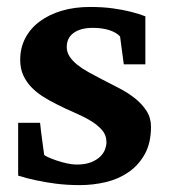

<svg xmlns="http://www.w3.org/2000/svg" viewBox="-20 -520 485 552"><path d="M397.9 -335H335.9L325.2 -415Q315.4 -426.3 294.9 -433.1Q274.4 -439.9 247.1 -439.9Q211.9 -439.9 191.9 -425.5Q171.9 -411.1 171.9 -384.8Q171.9 -370.1 180.2 -357.4Q188.5 -344.7 202.6 -333.5Q216.8 -322.3 234.9 -312.3Q252.9 -302.2 272.9 -292Q297.9 -279.3 323.2 -266.1Q348.6 -252.9 368.7 -236.8Q388.7 -220.7 401.4 -200.9Q414.1 -181.2 414.1 -155.8Q414.1 -108.4 396 -76.4Q377.9 -44.4 349.1 -24.7Q320.3 -4.9 283.7 3.7Q247.1 12.2 210 12.2Q172.9 12.2 140.9 8.1Q108.9 3.9 84.5 -1.5Q56.2 -7.3 32.2 -15.1V-167H95.2Q96.2 -156.7 98.1 -141.1Q100.1 -125.5 102.1 -110.8Q104 -93.8 106.9 -75.2Q107.9 -72.8 118.2 -68.1Q128.4 -63.5 142.6 -58.6Q156.7 -53.7 172.4 -50.3Q188 -46.9 200.2 -46.9Q225.6 -46.9 242.2 -53.7Q258.8 -60.5 268.6 -70.3Q278.3 -80.1 282.2 -91.1Q286.1 -102.1 286.1 -110.8Q286.1 -131.3 273.2 -146.2Q260.3 -161.1 239.7 -173.3Q219.2 -185.5 193.6 -196.5Q168 -207.5 143.1 -220.2Q122.1 -230.5 103 -242.7Q84 -254.9 69.6 -270Q55.2 -285.2 46.6 -304.2Q38.1 -323.2 38.1 -348.1Q38.1 -382.8 53 -410.9Q67.9 -439 94.7 -458.7Q121.6 -478.5 158.2 -489.3Q194.8 -500 238.8 -500Q275.9 -500 305.4 -495.8Q335 -491.7 355.5 -486.3Q379.4 -480.5 397.9 -473.1Z"/></svg>

Font: Charis SIL Afr
Style: Bold
Weight: 700
Foundry: SIL International
Version: Version 5.000